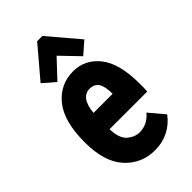

<svg xmlns="http://www.w3.org/2000/svg" viewBox="-215 -752 831 831"><g transform="rotate(-45 200.0 -336.5)"><path d="M216 11Q133 11 78.5 -49Q24 -109 24 -229Q24 -357 75 -419.5Q126 -482 206 -482Q278 -482 325 -423Q372 -364 372 -240Q372 -229 372 -216Q372 -203 371 -193H140Q142 -136 167 -114Q192 -92 222 -91Q246 -91 266 -100.5Q286 -110 304 -131L362 -62Q335 -26 297.5 -7.5Q260 11 216 11ZM141 -292H258Q258 -337 245 -357.5Q232 -378 202 -378Q177 -378 161 -357Q145 -336 141 -292ZM125 -497 70 -545 188 -684H220L338 -545L283 -497L203 -580Z"/></g></svg>

Font: Inconsolata Condensed Black
Style: Regular
Weight: 900
Width: 3
Monospace: yes
Designer: Raph Levien, Cyreal, Brenton Simpson
Foundry: Raph Levien, Cyreal, Google
Version: Version 3.001; ttfautohint (v1.8.2.53-6de2)